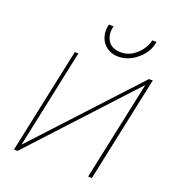

<svg xmlns="http://www.w3.org/2000/svg" viewBox="-124 -760 762 854"><g transform="rotate(20 257.0 -333.5)"><path d="M471 -667H451L449 -660Q439 -624 407.5 -596.5Q376 -569 338 -569Q295 -569 277 -596Q259 -623 266 -660L268 -667H246L244 -660Q238 -629 248 -603Q258 -577 280.5 -562Q303 -547 333 -547Q365 -547 393.5 -562.5Q422 -578 443 -603.5Q464 -629 470 -660ZM162 -500H145L39 0H56L490 -470L390 0H408L514 -500H496L63 -32Z"/></g></svg>

Font: Advent Pro Thin
Style: Italic
Weight: 250
Italic angle: -12°
Version: Version 3.000